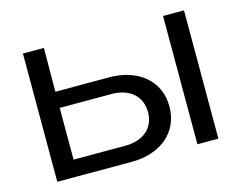

<svg xmlns="http://www.w3.org/2000/svg" viewBox="-83 -689 1022 814"><g transform="rotate(-15 428.0 -281.5)"><path d="M401 0C531 0 617 -74 617 -186C617 -297 531 -371 401 -371H166L167 -563H75V0ZM166 -300H393C473 -300 523 -256 523 -186C523 -117 473 -73 393 -73H166ZM690 0H782V-563H690Z"/></g></svg>

Font: Bounded Light
Style: Regular
Weight: 300
Designer: Vlad Churkin
Version: Version 3.0